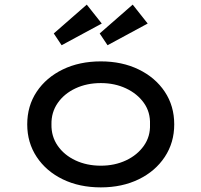

<svg xmlns="http://www.w3.org/2000/svg" viewBox="-20 -802 873 832"><path d="M417 10Q324 10 252 -25Q180 -60 139 -122Q98 -184 98 -263Q98 -343 139 -404.5Q180 -466 252 -501Q324 -536 417 -536Q509 -536 581 -501Q653 -466 694 -404.5Q735 -343 735 -263Q735 -184 694 -122Q653 -60 581 -25Q509 10 417 10ZM417 -84Q477 -84 526 -107Q575 -130 603.5 -170.5Q632 -211 630 -263Q632 -316 603.5 -356Q575 -396 526 -419Q477 -442 417 -442Q356 -442 307 -419Q258 -396 230 -355.5Q202 -315 203 -263Q202 -211 230 -170.5Q258 -130 307 -107Q356 -84 417 -84ZM446 -606 412 -657 555 -782 620 -700ZM247 -606 213 -657 356 -782 421 -700Z"/></svg>

Font: Lexend Mega
Style: Regular
Weight: 400
Designer: Bonnie Shaver-Troup, Thomas Jockin
Foundry: Lexend
Version: Version 1.007